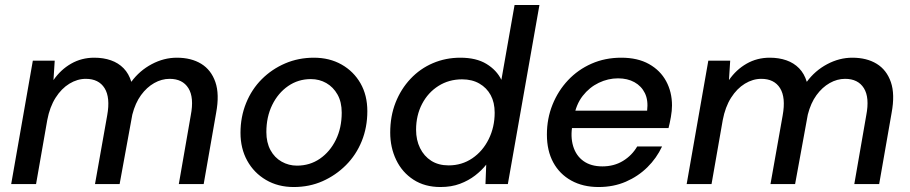

<svg xmlns="http://www.w3.org/2000/svg" viewBox="-20 -740 3657 772"><path d="M25 0 112 -496H200L195 -418Q224 -460 266 -484Q308 -508 359 -508Q396 -508 426 -497.5Q456 -487 477 -465.5Q498 -444 508 -411Q541 -456 590 -482Q639 -508 691 -508Q749 -508 789 -483.5Q829 -459 846 -410Q863 -361 849 -286L799 0H699L747 -276Q761 -348 737.5 -385.5Q714 -423 662 -423Q630 -423 600 -406Q570 -389 547 -357.5Q524 -326 512 -279L461 0H362L411 -276Q424 -348 400.5 -385.5Q377 -423 325 -423Q291 -423 259 -403.5Q227 -384 203.5 -347Q180 -310 170 -257L125 0Z M1161 12Q1098 12 1049.5 -16.5Q1001 -45 974 -94Q947 -143 947 -206Q947 -270 969.5 -325.5Q992 -381 1032.5 -421.5Q1073 -462 1126.5 -485Q1180 -508 1242 -508Q1305 -508 1353.5 -480.5Q1402 -453 1429.5 -405Q1457 -357 1457 -293Q1457 -228 1434.5 -172.5Q1412 -117 1371 -76Q1330 -35 1277 -11.5Q1224 12 1161 12ZM1174 -74Q1226 -74 1266.5 -102Q1307 -130 1330.5 -178Q1354 -226 1354 -287Q1354 -330 1337 -360Q1320 -390 1292 -406Q1264 -422 1230 -422Q1179 -422 1138.5 -394Q1098 -366 1074.5 -318Q1051 -270 1051 -209Q1051 -167 1067.5 -136.5Q1084 -106 1112.5 -90Q1141 -74 1174 -74Z M1751 12Q1688 12 1642.5 -17.5Q1597 -47 1573 -97Q1549 -147 1549 -207Q1549 -273 1570.5 -327.5Q1592 -382 1630.5 -423Q1669 -464 1720.5 -486Q1772 -508 1831 -508Q1895 -508 1936 -483Q1977 -458 1996 -419L2049 -720H2149L2022 0H1932L1935 -78Q1917 -55 1890.5 -34.5Q1864 -14 1829.5 -1Q1795 12 1751 12ZM1784 -75Q1837 -75 1879 -103.5Q1921 -132 1945 -180.5Q1969 -229 1969 -287Q1969 -328 1953 -357.5Q1937 -387 1907.5 -404Q1878 -421 1838 -421Q1785 -421 1743 -394.5Q1701 -368 1677 -322Q1653 -276 1653 -218Q1653 -177 1669 -144.5Q1685 -112 1714 -93.5Q1743 -75 1784 -75Z M2387 12Q2324 12 2277 -14Q2230 -40 2204.5 -87Q2179 -134 2179 -199Q2179 -263 2201.5 -319Q2224 -375 2264 -417.5Q2304 -460 2358.5 -484Q2413 -508 2478 -508Q2544 -508 2589.5 -482.5Q2635 -457 2658.5 -413.5Q2682 -370 2682 -316Q2682 -295 2677.5 -269.5Q2673 -244 2668 -225H2255L2267 -295H2582Q2587 -337 2573 -365.5Q2559 -394 2531 -409.5Q2503 -425 2465 -425Q2425 -425 2387.5 -407Q2350 -389 2323 -354.5Q2296 -320 2287 -267L2282 -239Q2273 -191 2284.5 -152.5Q2296 -114 2326 -92.5Q2356 -71 2402 -71Q2449 -71 2485 -93Q2521 -115 2542 -151H2642Q2620 -104 2583 -67.5Q2546 -31 2496.5 -9.5Q2447 12 2387 12Z M2741 0 2828 -496H2916L2911 -418Q2940 -460 2982 -484Q3024 -508 3075 -508Q3112 -508 3142 -497.5Q3172 -487 3193 -465.5Q3214 -444 3224 -411Q3257 -456 3306 -482Q3355 -508 3407 -508Q3465 -508 3505 -483.5Q3545 -459 3562 -410Q3579 -361 3565 -286L3515 0H3415L3463 -276Q3477 -348 3453.5 -385.5Q3430 -423 3378 -423Q3346 -423 3316 -406Q3286 -389 3263 -357.5Q3240 -326 3228 -279L3177 0H3078L3127 -276Q3140 -348 3116.5 -385.5Q3093 -423 3041 -423Q3007 -423 2975 -403.5Q2943 -384 2919.5 -347Q2896 -310 2886 -257L2841 0Z"/></svg>

Font: DM Sans 24pt Medium
Style: Italic
Weight: 500
Italic angle: -10°
Designer: Colophon Foundry, Jonny Pinhorn
Foundry: Colophon Foundry
Version: Version 4.004;gftools[0.9.30]